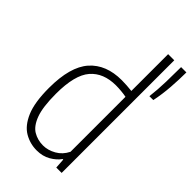

<svg xmlns="http://www.w3.org/2000/svg" viewBox="-247 -886 974 974"><g transform="rotate(45 240.0 -399.5)"><path d="M222.5 9Q174.5 9 133.5 -15Q92.5 -39 67.5 -97.5Q42.5 -156 42.5 -259.5Q42.5 -411 103.2 -479.8Q164 -548.5 276.5 -548.5Q293.5 -548.5 312.8 -547.2Q332 -546 349 -544V-808H393V0H354.5L351 -53.5H347Q329 -28 297 -9.5Q265 9 222.5 9ZM227.5 -31.5Q262.5 -31.5 296.5 -50.8Q330.5 -70 349 -107.5V-502Q334.5 -505 313.2 -507Q292 -509 274.5 -509Q184.5 -509 136.5 -453.5Q88.5 -398 88.5 -264Q88.5 -169 107 -119Q125.5 -69 157 -50.2Q188.5 -31.5 227.5 -31.5ZM432.5 -590Q439 -643 440.5 -701.8Q442 -760.5 442 -808H480Q480 -758.5 475.8 -700.5Q471.5 -642.5 460.5 -590Z"/></g></svg>

Font: Encode Sans Cnd XLt
Style: Regular
Weight: 200
Width: 3
Designer: Multiple Designers
Foundry: Impallari Type
Version: Version 3.002; ttfautohint (v1.8.3) -l 8 -r 50 -G 200 -x 14 